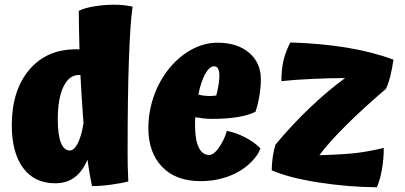

<svg xmlns="http://www.w3.org/2000/svg" viewBox="-20 -747 1715 814"><path d="M524 22Q495 30 450.5 36Q406 42 370 42Q366 22 361 -5Q356 -32 351 -70Q329 -19 295.5 5.5Q262 30 214 30Q126 30 78 -35Q30 -100 30 -216Q30 -363 103.5 -450.5Q177 -538 302 -538Q307 -538 310.5 -538Q314 -538 317 -537Q316 -581 315 -622.5Q314 -664 314 -701Q337 -713 379 -720Q421 -727 465 -727Q485 -727 504 -725Q523 -723 542 -719Q532 -649 526.5 -493Q521 -337 521 -99Q521 -71 521.5 -43.5Q522 -16 524 22ZM225 -240Q225 -176 238 -142.5Q251 -109 276 -109Q294 -109 309.5 -139Q325 -169 334 -224Q329 -293 326 -340.5Q323 -388 321 -429H314Q273 -429 249 -379.5Q225 -330 225 -240Z M821 -346Q833 -343 844.5 -341.5Q856 -340 864 -340Q872 -340 882.5 -340.5Q893 -341 897 -342Q903 -366 906.5 -387Q910 -408 910 -425Q910 -446 904.5 -456Q899 -466 888 -466Q868 -466 850 -433.5Q832 -401 821 -346ZM942 -192Q980 -185 1019.5 -164.5Q1059 -144 1084 -118Q1076 -92 1047 -62Q1018 -32 978 -12Q946 4 908.5 12.5Q871 21 830 21Q726 21 667.5 -39.5Q609 -100 609 -204Q609 -269 629.5 -331.5Q650 -394 688 -445Q731 -502 787 -534Q843 -566 902 -566Q986 -566 1036 -523.5Q1086 -481 1086 -410Q1086 -378 1079.5 -339.5Q1073 -301 1063 -273Q1032 -258 986.5 -250.5Q941 -243 878 -243Q860 -243 842.5 -245Q825 -247 808 -250Q807 -244 807 -236.5Q807 -229 807 -214Q807 -154 822.5 -122Q838 -90 867 -90Q886 -90 908 -121Q930 -152 942 -192Z M1607 -120Q1607 -73 1599.5 -30Q1592 13 1578 47Q1456 46 1330.5 26.5Q1205 7 1132 -25Q1132 -52 1136.5 -82.5Q1141 -113 1148 -134Q1216 -216 1292.5 -289Q1369 -362 1443 -416Q1379 -416 1304 -412.5Q1229 -409 1173 -403Q1173 -453 1182 -491Q1191 -529 1211 -567Q1341 -563 1450.5 -545Q1560 -527 1648 -494Q1643 -457 1635 -425Q1627 -393 1616 -370Q1523 -291 1448.5 -217Q1374 -143 1334 -89Q1441 -92 1495.5 -99Q1550 -106 1607 -120Z"/></svg>

Font: Atma
Style: Bold
Weight: 700
Designer: Gregori Vincens, Jeremie Hornus, Riccardo Olocco, Yoann Minet.
Foundry: black foundry
Version: Version 1.102;PS 1.100;hotconv 1.0.86;makeotf.lib2.5.63406